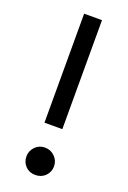

<svg xmlns="http://www.w3.org/2000/svg" viewBox="-135 -722 520 778"><g transform="rotate(20 125.5 -333.0)"><path d="M164 -204H87V-674H164ZM184 -51Q184 -26 167 -9Q150 8 124 8Q98 8 81.5 -9Q65 -26 65 -51Q65 -75 82 -92.5Q99 -110 124 -110Q149 -110 166.5 -92.5Q184 -75 184 -51Z"/></g></svg>

Font: Hind Siliguri
Style: Regular
Weight: 400
Designer: Jyotish Sonowal
Foundry: Indian Type Foundry
Version: Version 1.000;PS 1.0;hotconv 1.0.86;makeotf.lib2.5.63406; tt